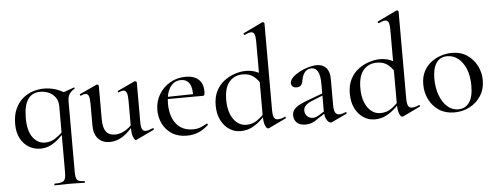

<svg xmlns="http://www.w3.org/2000/svg" viewBox="-59 -889 3438 1329"><g transform="rotate(-5 1660.0 -225.0)"><path d="M194 13Q152 13 116 -8Q80 -29 57.5 -70.5Q35 -112 35 -172Q35 -232 54.5 -275.5Q74 -319 106 -346.5Q138 -374 177 -386.5Q216 -399 254 -399Q332 -399 400 -356L350 -267Q350 -304 332.5 -329Q315 -354 287 -366.5Q259 -379 227 -379Q170 -379 141 -336Q112 -293 112 -207Q112 -118 145.5 -72Q179 -26 231 -26Q270 -26 302.5 -47.5Q335 -69 363 -97L371 -90Q351 -68 325 -44Q299 -20 267 -3.5Q235 13 194 13ZM271 275Q269 275 269 269Q269 263 271 263Q321 263 335.5 250Q350 237 350 194V-348L461 -388Q465 -390 467 -385.5Q469 -381 465 -379Q442 -366 429.5 -346.5Q417 -327 417 -295V194Q417 237 428.5 250Q440 263 478 263Q481 263 481 269Q481 275 478 275Q459 275 434.5 274Q410 273 383 273Q352 273 323.5 274Q295 275 271 275Z M677 9Q626 9 596.5 -23.5Q567 -56 567 -114V-265Q567 -303 560.5 -320Q554 -337 537 -337Q524 -337 506 -328Q502 -326 499.5 -332Q497 -338 501 -339L619 -394Q621 -395 623 -395Q627 -395 631 -392Q635 -389 635 -385V-152Q635 -94 655.5 -66.5Q676 -39 718 -39Q754 -39 789.5 -60Q825 -81 850 -115L855 -104Q813 -48 769.5 -19.5Q726 9 677 9ZM899 -385V-110Q899 -76 906.5 -61Q914 -46 932 -46Q941 -46 952.5 -49.5Q964 -53 981 -60Q985 -62 987.5 -56.5Q990 -51 987 -49L863 10Q861 11 858 11Q850 11 840.5 -11.5Q831 -34 831 -76V-265Q831 -303 824 -320Q817 -337 801 -337Q788 -337 769 -328Q766 -326 763.5 -332Q761 -338 765 -339L883 -394Q885 -395 887 -395Q890 -395 894.5 -392Q899 -389 899 -385Z M1213 12Q1151 12 1109 -15.5Q1067 -43 1045.5 -87Q1024 -131 1024 -181Q1024 -241 1052.5 -289.5Q1081 -338 1130 -366.5Q1179 -395 1239 -395Q1297 -395 1328.5 -366Q1360 -337 1360 -281Q1360 -268 1357.5 -260.5Q1355 -253 1348 -253H1279Q1283 -313 1263.5 -344Q1244 -375 1205 -375Q1156 -375 1128.5 -333Q1101 -291 1101 -220Q1101 -163 1119 -119.5Q1137 -76 1172 -52Q1207 -28 1257 -28Q1290 -28 1311.5 -37Q1333 -46 1356 -59Q1358 -61 1361.5 -56.5Q1365 -52 1363 -49Q1327 -16 1290 -2Q1253 12 1213 12ZM1078 -252 1077 -267 1301 -271V-253Z M1585 13Q1543 13 1507.5 -10.5Q1472 -34 1450.5 -77Q1429 -120 1429 -179Q1429 -238 1450.5 -279.5Q1472 -321 1506.5 -347Q1541 -373 1581 -386Q1621 -399 1657 -399Q1693 -399 1723.5 -388Q1754 -377 1780 -359L1764 -287Q1741 -328 1711 -352.5Q1681 -377 1634 -377Q1576 -377 1540.5 -336Q1505 -295 1505 -210Q1505 -153 1521.5 -112Q1538 -71 1566 -49Q1594 -27 1629 -27Q1673 -27 1706 -51Q1739 -75 1769 -109L1778 -101Q1757 -77 1729 -50.5Q1701 -24 1665.5 -5.5Q1630 13 1585 13ZM1815 -715V-112Q1815 -77 1823 -61.5Q1831 -46 1849 -46Q1858 -46 1870.5 -48.5Q1883 -51 1898 -59Q1902 -61 1904.5 -55.5Q1907 -50 1904 -48L1785 9Q1781 11 1778 11Q1766 11 1756.5 -13Q1747 -37 1747 -81V-594Q1747 -630 1740.5 -646Q1734 -662 1716 -662Q1707 -662 1697 -658.5Q1687 -655 1672 -648Q1668 -647 1665.5 -653Q1663 -659 1666 -660L1799 -724Q1801 -725 1804 -725Q1807 -725 1811 -722Q1815 -719 1815 -715Z M2222 6Q2218 8 2213 8Q2198 8 2184.5 -14.5Q2171 -37 2171 -79V-262Q2171 -324 2155.5 -350.5Q2140 -377 2113 -377Q2088 -377 2073 -363.5Q2058 -350 2051.5 -332.5Q2045 -315 2042 -300Q2040 -281 2030.5 -268Q2021 -255 1999 -255Q1979 -255 1970 -265Q1961 -275 1961 -287Q1961 -308 1980.5 -327Q2000 -346 2030 -362Q2060 -378 2092.5 -387Q2125 -396 2151 -396Q2192 -396 2215.5 -369.5Q2239 -343 2239 -292V-108Q2239 -75 2248 -59Q2257 -43 2277 -43Q2294 -43 2321 -54Q2325 -56 2327.5 -50.5Q2330 -45 2325 -43ZM2038 7Q1998 7 1977.5 -13Q1957 -33 1957 -63Q1957 -87 1970 -103.5Q1983 -120 2007.5 -133Q2032 -146 2067 -159L2181 -201L2184 -188L2093 -151Q2078 -145 2065.5 -137Q2053 -129 2045 -117.5Q2037 -106 2037 -90Q2037 -66 2053 -50.5Q2069 -35 2092 -35Q2101 -35 2111 -38Q2121 -41 2135 -49L2194 -86L2196 -72L2123 -24Q2100 -7 2080.5 0Q2061 7 2038 7Z M2517 13Q2475 13 2439.5 -10.5Q2404 -34 2382.5 -77Q2361 -120 2361 -179Q2361 -238 2382.5 -279.5Q2404 -321 2438.5 -347Q2473 -373 2513 -386Q2553 -399 2589 -399Q2625 -399 2655.5 -388Q2686 -377 2712 -359L2696 -287Q2673 -328 2643 -352.5Q2613 -377 2566 -377Q2508 -377 2472.5 -336Q2437 -295 2437 -210Q2437 -153 2453.5 -112Q2470 -71 2498 -49Q2526 -27 2561 -27Q2605 -27 2638 -51Q2671 -75 2701 -109L2710 -101Q2689 -77 2661 -50.5Q2633 -24 2597.5 -5.5Q2562 13 2517 13ZM2747 -715V-112Q2747 -77 2755 -61.5Q2763 -46 2781 -46Q2790 -46 2802.5 -48.5Q2815 -51 2830 -59Q2834 -61 2836.5 -55.5Q2839 -50 2836 -48L2717 9Q2713 11 2710 11Q2698 11 2688.5 -13Q2679 -37 2679 -81V-594Q2679 -630 2672.5 -646Q2666 -662 2648 -662Q2639 -662 2629 -658.5Q2619 -655 2604 -648Q2600 -647 2597.5 -653Q2595 -659 2598 -660L2731 -724Q2733 -725 2736 -725Q2739 -725 2743 -722Q2747 -719 2747 -715Z M3071 13Q3010 13 2965.5 -16Q2921 -45 2897 -93.5Q2873 -142 2873 -198Q2873 -250 2892.5 -288Q2912 -326 2944 -350.5Q2976 -375 3014 -387Q3052 -399 3089 -399Q3151 -399 3195 -369Q3239 -339 3262.5 -292Q3286 -245 3286 -193Q3286 -130 3256 -83.5Q3226 -37 3177.5 -12Q3129 13 3071 13ZM3100 -6Q3149 -6 3176.5 -44.5Q3204 -83 3204 -162Q3204 -229 3184 -277.5Q3164 -326 3130.5 -352.5Q3097 -379 3055 -379Q3006 -379 2979.5 -341.5Q2953 -304 2953 -231Q2953 -168 2972 -116.5Q2991 -65 3024 -35.5Q3057 -6 3100 -6Z"/></g></svg>

Font: Cormorant Garamond Light Medium
Style: Regular
Weight: 500
Version: Version 4.001